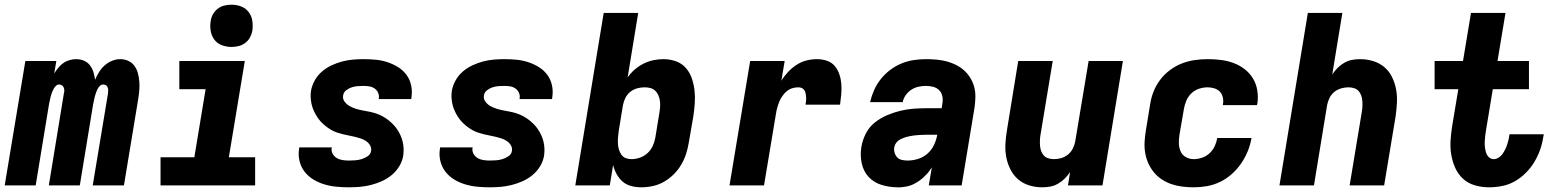

<svg xmlns="http://www.w3.org/2000/svg" viewBox="-30 -790 6650 818"><path d="M-10 0 78 -530H210L201 -477Q209 -490 218.5 -501.5Q228 -513 240 -521.5Q252 -530 266.5 -534Q281 -538 294 -538Q312 -538 327.5 -531.5Q343 -525 353 -512Q363 -499 368 -483Q373 -467 375 -450Q382 -467 392 -483Q402 -499 416 -511.5Q430 -524 447.5 -531Q465 -538 482 -538Q501 -538 517 -530.5Q533 -523 543 -509Q553 -495 557.5 -478Q562 -461 563.5 -443Q565 -425 563.5 -406.5Q562 -388 559 -369L498 0H365L430 -391Q431 -398 431 -404.5Q431 -411 429 -417Q427 -423 422 -426.5Q417 -430 410 -430Q402 -430 395.5 -424Q389 -418 385.5 -410.5Q382 -403 379 -395Q376 -387 374 -379Q372 -371 370.5 -363Q369 -355 367 -347L310 0H178L242 -391Q244 -398 244 -404.5Q244 -411 241.5 -417Q239 -423 234 -426.5Q229 -430 222 -430Q214 -430 208 -424Q202 -418 198 -410.5Q194 -403 191 -395Q188 -387 186 -379Q184 -371 182.5 -363Q181 -355 179 -347L122 0Z M654 0V-120H798L846 -410H734V-530H1013L945 -120H1057V0ZM956 -590Q935 -590 915 -597.5Q895 -605 883 -621.5Q871 -638 867.5 -659Q864 -680 868 -702Q870 -717 878 -730.5Q886 -744 898.5 -753.5Q911 -763 926.5 -766.5Q942 -770 956 -770Q978 -770 997.5 -762.5Q1017 -755 1029.5 -738.5Q1042 -722 1045 -701Q1048 -680 1045 -658Q1042 -643 1034.5 -629.5Q1027 -616 1014 -606.5Q1001 -597 986 -593.5Q971 -590 956 -590Z M1456 8Q1430 8 1403.5 5.5Q1377 3 1352 -4.5Q1327 -12 1305.5 -25Q1284 -38 1268.5 -57.5Q1253 -77 1246.5 -102.5Q1240 -128 1244 -154Q1244 -156 1244.5 -158Q1245 -160 1245 -162H1384Q1384 -161 1384 -160.5Q1384 -160 1383 -159Q1381 -146 1387.5 -134.5Q1394 -123 1405 -116.5Q1416 -110 1429.5 -108Q1443 -106 1456 -106Q1470 -106 1483.5 -107Q1497 -108 1510.5 -112Q1524 -116 1536.5 -124.5Q1549 -133 1551 -147Q1551 -147 1551 -147Q1551 -147 1551 -147Q1553 -160 1546.5 -171Q1540 -182 1529.5 -189Q1519 -196 1507 -200Q1495 -204 1482.5 -207Q1470 -210 1457 -212.5Q1444 -215 1431.5 -218Q1419 -221 1407 -225Q1395 -229 1384 -235Q1373 -241 1363 -248.5Q1353 -256 1344 -264.5Q1335 -273 1327.5 -283Q1320 -293 1314 -304Q1308 -315 1303.5 -326.5Q1299 -338 1296.5 -351Q1294 -364 1293.5 -377Q1293 -390 1295 -403Q1299 -426 1311 -447.5Q1323 -469 1341.5 -485Q1360 -501 1382.5 -511.5Q1405 -522 1427.5 -528Q1450 -534 1473 -536Q1496 -538 1519 -538Q1545 -538 1571 -535.5Q1597 -533 1621 -525Q1645 -517 1666 -504Q1687 -491 1701.5 -471.5Q1716 -452 1721.5 -427Q1727 -402 1723 -376Q1723 -374 1722.5 -372Q1722 -370 1722 -368H1583Q1583 -369 1583.5 -369.5Q1584 -370 1584 -371Q1586 -383 1581 -394.5Q1576 -406 1566 -413Q1556 -420 1543.5 -422Q1531 -424 1519 -424Q1506 -424 1493.5 -423Q1481 -422 1468.5 -418Q1456 -414 1445 -405.5Q1434 -397 1432 -384Q1429 -369 1438 -357Q1447 -345 1459.5 -338Q1472 -331 1486.5 -326.5Q1501 -322 1515 -319.5Q1529 -317 1544 -314Q1559 -311 1572.5 -306.5Q1586 -302 1599 -295Q1612 -288 1623 -279.5Q1634 -271 1644 -261Q1654 -251 1662 -239Q1670 -227 1676 -214Q1682 -201 1685.5 -186.5Q1689 -172 1689.5 -157Q1690 -142 1688 -127Q1684 -103 1671 -81.5Q1658 -60 1638.5 -44Q1619 -28 1596.5 -18Q1574 -8 1550.5 -2Q1527 4 1503.5 6Q1480 8 1456 8Z M2056 8Q2030 8 2003.5 5.5Q1977 3 1952 -4.5Q1927 -12 1905.5 -25Q1884 -38 1868.5 -57.5Q1853 -77 1846.5 -102.5Q1840 -128 1844 -154Q1844 -156 1844.5 -158Q1845 -160 1845 -162H1984Q1984 -161 1984 -160.5Q1984 -160 1983 -159Q1981 -146 1987.5 -134.5Q1994 -123 2005 -116.5Q2016 -110 2029.5 -108Q2043 -106 2056 -106Q2070 -106 2083.5 -107Q2097 -108 2110.5 -112Q2124 -116 2136.5 -124.5Q2149 -133 2151 -147Q2151 -147 2151 -147Q2151 -147 2151 -147Q2153 -160 2146.5 -171Q2140 -182 2129.5 -189Q2119 -196 2107 -200Q2095 -204 2082.5 -207Q2070 -210 2057 -212.5Q2044 -215 2031.5 -218Q2019 -221 2007 -225Q1995 -229 1984 -235Q1973 -241 1963 -248.5Q1953 -256 1944 -264.5Q1935 -273 1927.5 -283Q1920 -293 1914 -304Q1908 -315 1903.5 -326.5Q1899 -338 1896.5 -351Q1894 -364 1893.5 -377Q1893 -390 1895 -403Q1899 -426 1911 -447.5Q1923 -469 1941.5 -485Q1960 -501 1982.5 -511.5Q2005 -522 2027.5 -528Q2050 -534 2073 -536Q2096 -538 2119 -538Q2145 -538 2171 -535.5Q2197 -533 2221 -525Q2245 -517 2266 -504Q2287 -491 2301.5 -471.5Q2316 -452 2321.5 -427Q2327 -402 2323 -376Q2323 -374 2322.5 -372Q2322 -370 2322 -368H2183Q2183 -369 2183.5 -369.5Q2184 -370 2184 -371Q2186 -383 2181 -394.5Q2176 -406 2166 -413Q2156 -420 2143.5 -422Q2131 -424 2119 -424Q2106 -424 2093.5 -423Q2081 -422 2068.5 -418Q2056 -414 2045 -405.5Q2034 -397 2032 -384Q2029 -369 2038 -357Q2047 -345 2059.5 -338Q2072 -331 2086.5 -326.5Q2101 -322 2115 -319.5Q2129 -317 2144 -314Q2159 -311 2172.5 -306.5Q2186 -302 2199 -295Q2212 -288 2223 -279.5Q2234 -271 2244 -261Q2254 -251 2262 -239Q2270 -227 2276 -214Q2282 -201 2285.5 -186.5Q2289 -172 2289.5 -157Q2290 -142 2288 -127Q2284 -103 2271 -81.5Q2258 -60 2238.5 -44Q2219 -28 2196.5 -18Q2174 -8 2150.5 -2Q2127 4 2103.5 6Q2080 8 2056 8Z M2702 8Q2680 8 2659 2.5Q2638 -3 2622.5 -16.5Q2607 -30 2597 -48.5Q2587 -67 2582 -87L2568 0H2421L2542 -735H2689L2644 -460Q2644 -460 2644 -460Q2644 -460 2644 -460Q2657 -479 2674.5 -494Q2692 -509 2712 -519Q2732 -529 2753.5 -533.5Q2775 -538 2797 -538Q2824 -538 2849.5 -529Q2875 -520 2892 -500.5Q2909 -481 2917.5 -456Q2926 -431 2929 -404.5Q2932 -378 2930 -350Q2928 -322 2924 -295L2905 -185Q2901 -160 2893.5 -136Q2886 -112 2873 -89.5Q2860 -67 2841 -48Q2822 -29 2799.5 -16Q2777 -3 2752 2.5Q2727 8 2702 8ZM2661 -112Q2679 -112 2697 -118.5Q2715 -125 2729 -138Q2743 -151 2751 -168.5Q2759 -186 2762 -204L2780 -314Q2782 -327 2782.5 -339.5Q2783 -352 2781 -363.5Q2779 -375 2774 -386Q2769 -397 2760.5 -404.5Q2752 -412 2740.5 -415Q2729 -418 2716 -418Q2700 -418 2684 -413.5Q2668 -409 2655 -398.5Q2642 -388 2634.5 -373Q2627 -358 2624 -342L2606 -232Q2604 -219 2603 -205.5Q2602 -192 2602.5 -179Q2603 -166 2606.5 -154Q2610 -142 2617 -131.5Q2624 -121 2635.5 -116.5Q2647 -112 2661 -112Z M3078 0 3166 -530H3313L3299 -446Q3311 -466 3327.5 -483.5Q3344 -501 3364 -514Q3384 -527 3406.5 -532.5Q3429 -538 3451 -538Q3473 -538 3493.5 -531Q3514 -524 3527 -508Q3540 -492 3546.5 -472Q3553 -452 3554.5 -431Q3556 -410 3554 -387.5Q3552 -365 3549 -344H3402Q3403 -352 3404 -360Q3405 -368 3404.5 -376Q3404 -384 3402.5 -391.5Q3401 -399 3397 -405.5Q3393 -412 3386 -415Q3379 -418 3371 -418Q3358 -418 3345 -414Q3332 -410 3321.5 -401Q3311 -392 3303 -380.5Q3295 -369 3290 -356.5Q3285 -344 3281.5 -331.5Q3278 -319 3276 -306L3225 0Z M3795 8Q3760 8 3726.5 -2Q3693 -12 3670.5 -36.5Q3648 -61 3641 -95.5Q3634 -130 3640 -165Q3645 -194 3659 -221.5Q3673 -249 3697 -268Q3721 -287 3749 -299Q3777 -311 3806 -318Q3835 -325 3863.5 -327Q3892 -329 3921 -329H3982L3985 -350Q3988 -366 3984.5 -381Q3981 -396 3971 -406Q3961 -416 3946 -420Q3931 -424 3915 -424Q3899 -424 3883 -420.5Q3867 -417 3853 -408Q3839 -399 3829 -385Q3819 -371 3816 -355H3677Q3683 -381 3694 -406Q3705 -431 3722.5 -453Q3740 -475 3762.5 -492Q3785 -509 3810.5 -519.5Q3836 -530 3862.5 -534Q3889 -538 3915 -538Q3938 -538 3960 -536Q3982 -534 4003 -528.5Q4024 -523 4043 -513.5Q4062 -504 4077.5 -490Q4093 -476 4104 -458Q4115 -440 4120.5 -419.5Q4126 -399 4125.5 -376.5Q4125 -354 4122 -332L4067 0H3927L3940 -77Q3940 -77 3940 -77Q3940 -77 3940 -77Q3933 -66 3931.5 -64.5Q3930 -63 3927 -58.5Q3924 -54 3920 -50Q3916 -46 3912 -42Q3908 -38 3904 -34Q3900 -30 3895.5 -26.5Q3891 -23 3886.5 -20Q3882 -17 3877.5 -14Q3873 -11 3868 -8.5Q3863 -6 3858 -3.5Q3853 -1 3847.5 0.5Q3842 2 3837 3.5Q3832 5 3826.5 5.5Q3821 6 3816 7Q3811 8 3805.5 8Q3800 8 3795 8ZM3837 -106Q3859 -106 3881.5 -113Q3904 -120 3921.5 -135.5Q3939 -151 3949 -172Q3959 -193 3963 -215V-216H3921Q3911 -216 3901 -215.5Q3891 -215 3881 -214.5Q3871 -214 3861.5 -212.5Q3852 -211 3842 -209Q3832 -207 3822.5 -203.5Q3813 -200 3803.5 -195Q3794 -190 3788 -181.5Q3782 -173 3780 -163Q3778 -151 3781.5 -139Q3785 -127 3793 -119Q3801 -111 3813 -108.5Q3825 -106 3837 -106Z M4410 8Q4381 8 4354 -0.5Q4327 -9 4307 -26.5Q4287 -44 4274.5 -69Q4262 -94 4257 -121Q4252 -148 4253.5 -177Q4255 -206 4260 -235L4308 -530H4455L4403 -216Q4401 -204 4400.5 -192Q4400 -180 4401 -168.5Q4402 -157 4406 -146Q4410 -135 4417.5 -127Q4425 -119 4436.5 -115.5Q4448 -112 4460 -112Q4476 -112 4491.5 -116.5Q4507 -121 4520 -131.5Q4533 -142 4540.5 -157Q4548 -172 4551 -188L4608 -530H4754L4667 0H4520L4529 -57Q4519 -42 4506 -29Q4493 -16 4477 -7Q4461 2 4444 5Q4427 8 4410 8Z M5056 8Q5031 8 5007 5Q4983 2 4961 -5.5Q4939 -13 4920 -25.5Q4901 -38 4886.5 -55.5Q4872 -73 4862.5 -94Q4853 -115 4849 -138.5Q4845 -162 4846.5 -186.5Q4848 -211 4852 -235L4870 -345Q4874 -373 4884.5 -399.5Q4895 -426 4912.5 -449.5Q4930 -473 4954 -491Q4978 -509 5005 -519.5Q5032 -530 5059.5 -534Q5087 -538 5115 -538Q5144 -538 5172 -534.5Q5200 -531 5225.5 -521.5Q5251 -512 5272.5 -495.5Q5294 -479 5308 -456Q5322 -433 5326.5 -405Q5331 -377 5327 -349Q5326 -347 5326 -345.5Q5326 -344 5325 -342H5180Q5180 -342 5180 -343Q5180 -344 5180 -344Q5183 -359 5180 -374Q5177 -389 5167.5 -399Q5158 -409 5144 -413.5Q5130 -418 5115 -418Q5097 -418 5078.5 -412Q5060 -406 5046 -392.5Q5032 -379 5024.5 -361.5Q5017 -344 5014 -326L4995 -216Q4992 -197 4992.5 -179Q4993 -161 5000 -145Q5007 -129 5022.5 -120.5Q5038 -112 5056 -112Q5073 -112 5091 -118Q5109 -124 5123 -137Q5137 -150 5145 -167Q5153 -184 5156 -202H5302Q5297 -173 5286 -146Q5275 -119 5258 -94Q5241 -69 5218 -48.5Q5195 -28 5168 -15Q5141 -2 5112.5 3Q5084 8 5056 8Z M5421 0 5542 -735H5689L5646 -473Q5656 -488 5669 -501Q5682 -514 5698 -523Q5714 -532 5731 -535Q5748 -538 5765 -538Q5794 -538 5821 -529.5Q5848 -521 5868.5 -503.5Q5889 -486 5901 -461Q5913 -436 5918 -409Q5923 -382 5921.5 -353Q5920 -324 5916 -295L5867 0H5720L5772 -314Q5774 -326 5774.5 -338Q5775 -350 5774 -361.5Q5773 -373 5769 -384Q5765 -395 5757.5 -403Q5750 -411 5738.5 -414.5Q5727 -418 5715 -418Q5700 -418 5684 -413.5Q5668 -409 5655 -398.5Q5642 -388 5634.5 -373Q5627 -358 5624 -342L5568 0Z M6314 8Q6283 8 6253.5 -0.5Q6224 -9 6203 -28.5Q6182 -48 6170 -74.5Q6158 -101 6153 -131Q6148 -161 6150 -192Q6152 -223 6157 -254L6183 -410H6082V-530H6203L6237 -735H6384L6350 -530H6484V-410H6330L6301 -235Q6299 -223 6297.5 -210.5Q6296 -198 6295.5 -186Q6295 -174 6296.5 -162Q6298 -150 6301.5 -139Q6305 -128 6313.5 -120Q6322 -112 6334 -112Q6344 -112 6354 -118Q6364 -124 6370.5 -133Q6377 -142 6382 -152Q6387 -162 6390.5 -172Q6394 -182 6396.5 -192.5Q6399 -203 6400 -213Q6401 -214 6401 -215.5Q6401 -217 6401 -218H6547Q6547 -216 6546.5 -213Q6546 -210 6545 -207Q6541 -179 6531.5 -152Q6522 -125 6507 -100Q6492 -75 6470.5 -53.5Q6449 -32 6423.5 -17.5Q6398 -3 6369.5 2.5Q6341 8 6314 8Z"/></svg>

Font: Iosevka Curly HvExObl
Style: Regular
Weight: 900
Width: 7
Italic angle: -9°
Monospace: yes
Designer: Belleve Invis
Foundry: Belleve Invis
Version: Version 11.1.0; ttfautohint (v1.8.3)